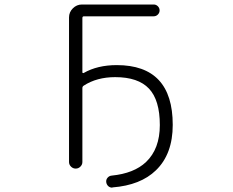

<svg xmlns="http://www.w3.org/2000/svg" viewBox="-20 -774 1040 857"><path d="M494.1 -429.7Q412.1 -429.7 353.5 -391.6Q347.7 -387.7 347.7 -380.9V-50.8Q347.7 -39.1 338.9 -30.3Q330.1 -21.5 317.9 -21.5Q305.7 -21.5 296.9 -30.3Q288.1 -39.1 288.1 -50.8V-696.3Q288.1 -719.7 305.2 -736.8Q322.3 -753.9 345.7 -753.9H666Q676.8 -753.9 684.6 -746.1Q692.4 -738.3 692.4 -727.5Q692.4 -716.8 684.6 -709Q676.8 -701.2 666 -701.2H354.5Q347.7 -701.2 347.7 -693.4V-451.2Q347.7 -449.2 349.6 -448.2Q351.6 -447.3 353.5 -448.2Q415 -483.4 501 -483.4Q751 -483.4 751 -216.8Q751 -85.9 675.8 -13.7Q607.4 52.7 482.4 62.5Q481.4 63.5 480.5 63.5Q470.7 63.5 462.9 56.6Q455.1 48.8 454.1 38.1Q453.1 27.3 460.4 19Q467.8 10.7 478.5 9.8Q578.1 0 631.8 -50.8Q693.4 -109.4 693.4 -215.8Q693.4 -327.1 645 -378.4Q596.7 -429.7 494.1 -429.7Z"/></svg>

Font: Rounded-X Mgen+ 2m light
Style: Regular
Weight: 200
Designer: [Source Han Sans]
Ryoko NISHIZUKA  (kana & ideographs); Paul D. Hunt (Latin, Greek & Cyrillic); Wenlong ZHANG  (bopomofo
Version: Version 1.059.20150602